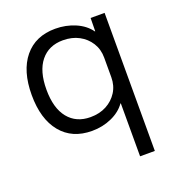

<svg xmlns="http://www.w3.org/2000/svg" viewBox="-134 -637 875 954"><g transform="rotate(-20 303.5 -160.0)"><path d="M444 210V-70H442Q416 -33 368 -11.5Q320 10 264 10Q159 10 100.5 -61.5Q42 -133 42 -260Q42 -387 100.5 -458.5Q159 -530 264 -530Q320 -530 369 -509Q418 -488 445 -450H447L448 -520H522V210ZM280 -57Q328 -57 364.5 -76.5Q401 -96 422.5 -130Q444 -164 444 -208V-312Q444 -356 422.5 -390Q401 -424 364.5 -443.5Q328 -463 280 -463Q205 -463 162.5 -410.5Q120 -358 120 -260Q120 -162 162.5 -109.5Q205 -57 280 -57Z"/></g></svg>

Font: M PLUS 2
Style: Regular
Weight: 400
Designer: Coji Morishita
Foundry: UNDERFOREST DESIGN
Version: Version 1.001